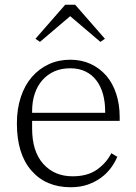

<svg xmlns="http://www.w3.org/2000/svg" viewBox="-20 -775 572 807"><path d="M277 12Q173 12 112 -58Q51 -128 51 -256Q51 -317 67.5 -367Q84 -417 114 -451.5Q144 -486 185 -505Q226 -524 275 -524Q323 -524 361.5 -506Q400 -488 427 -456.5Q454 -425 468.5 -380.5Q483 -336 483 -284V-267H115V-235Q115 -138 162 -86Q209 -34 285 -34Q348 -34 387.5 -62Q427 -90 448 -131L473 -116Q463 -92 446 -69Q429 -46 404.5 -28Q380 -10 348.5 1Q317 12 277 12ZM115 -301H422V-307Q422 -346 413 -379Q404 -412 385.5 -436.5Q367 -461 339.5 -474.5Q312 -488 275 -488Q238 -488 208.5 -475Q179 -462 158 -438Q137 -414 126 -381Q115 -348 115 -308ZM129 -612 254 -755H296L421 -612L402 -599L275 -707L148 -599Z"/></svg>

Font: IBM Plex Serif Light
Style: Regular
Weight: 300
Designer: Mike Abbink, Paul van der Laan, Pieter van Rosmalen
Foundry: Bold Monday
Version: Version 3.001